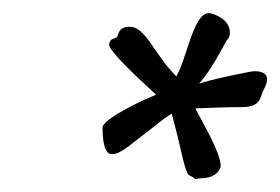

<svg xmlns="http://www.w3.org/2000/svg" viewBox="-20 -740 429 294"><path d="M327 -678C331 -682 332 -685 332 -690C332 -713 303 -720 300 -720C276 -720 266 -650 250 -623C216 -657 203 -699 179 -699C161 -699 162 -688 159 -683L150 -679C147 -674 147 -673 147 -672C147 -661 192 -620 219 -595C175 -577 137 -554 137 -545C137 -510 145 -504 151 -504C165 -504 176 -516 204 -537C215 -545 228 -557 243 -566L252 -531C259 -502 264 -476 269 -472L275 -469C281 -463 281 -467 287 -467C315 -467 318 -485 318 -485C318 -507 288 -556 279 -574C305 -575 328 -576 350 -576C381 -576 377 -591 385 -605C388 -611 389 -615 389 -619C389 -630 375 -631 371 -631C367 -631 362 -630 357 -629C322 -622 304 -618 285 -612C305 -635 320 -666 327 -678Z"/></svg>

Font: Mervale Script
Style: Regular
Weight: 400
Designer: Astigmatic (AOETI)
Foundry: Astigmatic (AOETI)
Version: Version 1.000